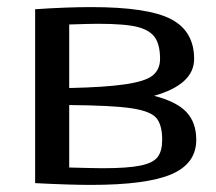

<svg xmlns="http://www.w3.org/2000/svg" viewBox="-20 -525 609 541"><path d="M175 -456Q235 -458 255 -458Q335 -458 369.5 -448.5Q404 -439 417.5 -418Q431 -397 431 -359Q431 -330 411 -313Q391 -296 333 -287.5Q275 -279 175 -277ZM437 -131Q437 -100 424.5 -83Q412 -66 376 -58.5Q340 -51 269 -51Q247 -51 175 -53V-229Q296 -228 350 -220Q404 -212 420.5 -192.5Q437 -173 437 -131ZM414 -255Q527 -287 527 -359Q527 -437 462 -471Q397 -505 237 -505Q168 -505 79 -499V-9Q176 -4 236 -4Q393 -4 463 -34Q533 -64 533 -131Q533 -180 505 -209.5Q477 -239 414 -255Z"/></svg>

Font: LXGW Marker Gothic
Style: Regular
Weight: 400
Version: Version 1.001